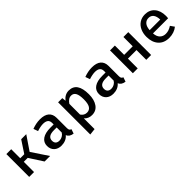

<svg xmlns="http://www.w3.org/2000/svg" viewBox="231 -1732 3138 3138"><g transform="rotate(-45 1800.0 -163.0)"><path d="M93 -528H205V-319H298L436 -528H553L387 -284L576 0H449L296 -237H205V0H93Z M1133 -63 1107 13Q1024 3 998 -60Q969 -24 925.5 -5.5Q882 13 830 13Q750 13 703 -32Q656 -77 656 -151Q656 -234 721.5 -279Q787 -324 907 -324H982V-358Q982 -408 952 -431Q922 -454 865 -454Q837 -454 800 -447Q763 -440 725 -427L697 -506Q792 -542 882 -542Q987 -542 1040 -496Q1093 -450 1093 -365V-129Q1093 -99 1102 -84.5Q1111 -70 1133 -63ZM982 -137V-254H920Q844 -254 809 -228.5Q774 -203 774 -155Q774 -113 796.5 -91Q819 -69 863 -69Q898 -69 930.5 -87Q963 -105 982 -137Z M1739 -265Q1739 -140 1686 -63.5Q1633 13 1535 13Q1452 13 1401 -45V203L1289 216V-528H1386L1393 -460Q1423 -500 1462.5 -521Q1502 -542 1547 -542Q1739 -542 1739 -265ZM1401 -380V-133Q1440 -74 1505 -74Q1563 -74 1592 -120Q1621 -166 1621 -264Q1621 -365 1595 -410.5Q1569 -456 1516 -456Q1481 -456 1452 -435Q1423 -414 1401 -380Z M2333 -63 2307 13Q2224 3 2198 -60Q2169 -24 2125.5 -5.5Q2082 13 2030 13Q1950 13 1903 -32Q1856 -77 1856 -151Q1856 -234 1921.5 -279Q1987 -324 2107 -324H2182V-358Q2182 -408 2152 -431Q2122 -454 2065 -454Q2037 -454 2000 -447Q1963 -440 1925 -427L1897 -506Q1992 -542 2082 -542Q2187 -542 2240 -496Q2293 -450 2293 -365V-129Q2293 -99 2302 -84.5Q2311 -70 2333 -63ZM2182 -137V-254H2120Q2044 -254 2009 -228.5Q1974 -203 1974 -155Q1974 -113 1996.5 -91Q2019 -69 2063 -69Q2098 -69 2130.5 -87Q2163 -105 2182 -137Z M2799 -226H2601V0H2489V-528H2601V-313H2799V-528H2911V0H2799Z M3326 -74Q3363 -74 3396.5 -85.5Q3430 -97 3465 -120L3513 -52Q3476 -21 3426 -4Q3376 13 3321 13Q3200 13 3133 -62.5Q3066 -138 3066 -264Q3066 -343 3095 -406.5Q3124 -470 3179 -506Q3234 -542 3307 -542Q3412 -542 3473.5 -471.5Q3535 -401 3535 -278Q3535 -248 3532 -228H3182Q3187 -151 3226.5 -112.5Q3266 -74 3326 -74ZM3181 -304H3426Q3424 -379 3394 -419Q3364 -459 3308 -459Q3254 -459 3220 -420Q3186 -381 3181 -304Z"/></g></svg>

Font: Fira Mono Medium
Style: Regular
Weight: 500
Designer: Carrois Corporate & Edenspiekermann AG
Foundry: Carrois Corporate GbR & Edenspiekermann AG
Version: Version 3.206